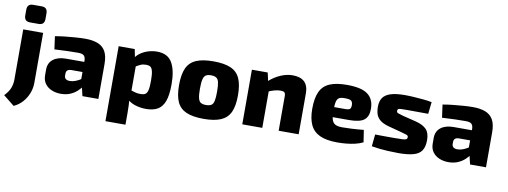

<svg xmlns="http://www.w3.org/2000/svg" viewBox="-80 -1128 4548 1720"><g transform="rotate(10 2194.5 -268.0)"><path d="M237 -497V-42Q237 7 219 53Q201 99 168.5 135.5Q136 172 90 193L-10 113Q27 75 41.5 38.5Q56 2 56 -42V-497ZM183 -729Q236 -729 236 -675V-623Q236 -569 183 -569H105Q52 -569 52 -623V-675Q52 -729 105 -729Z M619 -511Q686 -511 732.5 -493Q779 -475 803 -433Q827 -391 827 -317V0H682L657 -107L645 -125V-318Q644 -349 629.5 -362.5Q615 -376 577 -376Q538 -376 481 -374.5Q424 -373 362 -369L346 -486Q383 -493 432.5 -498.5Q482 -504 532 -507.5Q582 -511 619 -511ZM755 -305 754 -213H541Q518 -212 507.5 -201.5Q497 -191 497 -173V-154Q497 -135 509.5 -124.5Q522 -114 547 -114Q572 -114 600 -125Q628 -136 655 -155Q682 -174 702 -196V-132Q694 -116 677.5 -92Q661 -68 635 -43.5Q609 -19 572 -3Q535 13 486 13Q441 13 403 -3Q365 -19 342.5 -50Q320 -81 320 -128V-178Q320 -238 362.5 -271.5Q405 -305 478 -305Z M1273 -509Q1369 -509 1409.5 -440Q1450 -371 1450 -243Q1450 -142 1428.5 -86.5Q1407 -31 1365.5 -8.5Q1324 14 1262 14Q1207 14 1158 -2.5Q1109 -19 1076 -57L1088 -132Q1114 -124 1136.5 -116.5Q1159 -109 1192 -109Q1218 -109 1233.5 -118.5Q1249 -128 1256 -156.5Q1263 -185 1263 -242Q1263 -299 1256 -328Q1249 -357 1234.5 -366.5Q1220 -376 1197 -376Q1167 -376 1147 -367Q1127 -358 1102 -343L1078 -417Q1094 -443 1124 -464Q1154 -485 1192.5 -497Q1231 -509 1273 -509ZM1070 -497 1087 -413 1106 -398V-71L1100 -59Q1103 -28 1104.5 7.5Q1106 43 1106 76V185H924V-497Z M1785 -511Q1883 -511 1942 -485.5Q2001 -460 2027 -402.5Q2053 -345 2053 -248Q2053 -152 2027 -95.5Q2001 -39 1942 -13.5Q1883 12 1785 12Q1687 12 1628 -13.5Q1569 -39 1543 -95.5Q1517 -152 1517 -248Q1517 -345 1543 -402.5Q1569 -460 1628 -485.5Q1687 -511 1785 -511ZM1785 -384Q1754 -384 1737.5 -373Q1721 -362 1714 -333Q1707 -304 1707 -248Q1707 -193 1714 -164Q1721 -135 1737.5 -124.5Q1754 -114 1785 -114Q1816 -114 1833 -124.5Q1850 -135 1856.5 -164Q1863 -193 1863 -248Q1863 -304 1856.5 -333Q1850 -362 1833 -373Q1816 -384 1785 -384Z M2505 -511Q2649 -511 2649 -372V0H2467V-315Q2467 -339 2457.5 -348Q2448 -357 2424 -357Q2399 -357 2370.5 -350Q2342 -343 2299 -324L2290 -418Q2342 -464 2397 -487.5Q2452 -511 2505 -511ZM2280 -497 2302 -397 2318 -384V0H2136V-497Z M2999 -511Q3133 -511 3190 -467Q3247 -423 3247 -337Q3248 -268 3209 -236Q3170 -204 3071 -204H2799V-295H3020Q3054 -295 3063.5 -305Q3073 -315 3073 -341Q3072 -370 3057 -380Q3042 -390 3005 -390Q2970 -391 2951.5 -382Q2933 -373 2926 -346Q2919 -319 2919 -265Q2919 -211 2927.5 -182Q2936 -153 2958.5 -141Q2981 -129 3022 -129Q3054 -129 3106.5 -131.5Q3159 -134 3217 -140L3234 -30Q3202 -14 3163.5 -5Q3125 4 3084 8Q3043 12 3002 12Q2902 12 2842 -16Q2782 -44 2755.5 -101.5Q2729 -159 2729 -246Q2729 -344 2756 -402Q2783 -460 2842.5 -485.5Q2902 -511 2999 -511Z M3527 -511Q3566 -511 3610.5 -508Q3655 -505 3698 -501Q3741 -497 3772 -490L3760 -382Q3711 -382 3661.5 -382.5Q3612 -383 3566 -383Q3530 -383 3512 -382Q3494 -381 3487.5 -376.5Q3481 -372 3481 -360Q3481 -345 3494 -340Q3507 -335 3542 -325L3664 -295Q3729 -278 3760 -245.5Q3791 -213 3791 -148Q3791 -86 3767.5 -51.5Q3744 -17 3692 -3Q3640 11 3557 11Q3523 11 3457 8Q3391 5 3313 -8L3324 -117Q3339 -117 3367.5 -116.5Q3396 -116 3431 -116Q3466 -116 3500 -116Q3549 -116 3574 -117.5Q3599 -119 3607.5 -125Q3616 -131 3616 -143Q3616 -158 3601 -163.5Q3586 -169 3548 -179L3431 -210Q3380 -224 3352.5 -246Q3325 -268 3315 -298Q3305 -328 3305 -367Q3305 -416 3326 -447.5Q3347 -479 3395.5 -495Q3444 -511 3527 -511Z M4145 -511Q4212 -511 4258.5 -493Q4305 -475 4329 -433Q4353 -391 4353 -317V0H4208L4183 -107L4171 -125V-318Q4170 -349 4155.5 -362.5Q4141 -376 4103 -376Q4064 -376 4007 -374.5Q3950 -373 3888 -369L3872 -486Q3909 -493 3958.5 -498.5Q4008 -504 4058 -507.5Q4108 -511 4145 -511ZM4281 -305 4280 -213H4067Q4044 -212 4033.5 -201.5Q4023 -191 4023 -173V-154Q4023 -135 4035.5 -124.5Q4048 -114 4073 -114Q4098 -114 4126 -125Q4154 -136 4181 -155Q4208 -174 4228 -196V-132Q4220 -116 4203.5 -92Q4187 -68 4161 -43.5Q4135 -19 4098 -3Q4061 13 4012 13Q3967 13 3929 -3Q3891 -19 3868.5 -50Q3846 -81 3846 -128V-178Q3846 -238 3888.5 -271.5Q3931 -305 4004 -305Z"/></g></svg>

Font: Exo 2 ExtraBold
Style: Regular
Weight: 800
Designer: Natanael Gama
Foundry: Natanael Gama
Version: Version 2.010